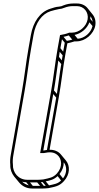

<svg xmlns="http://www.w3.org/2000/svg" viewBox="-20 -849 567 1100"><path d="M482 -738C475 -697 434 -662 393 -662H377C357 -654 345 -652 324 -648L310 -570C296 -492 287 -405 273 -328L210 28H231C264 21 288 21 309 39C335 61 340 108 306 145C284 169 264 171 228 179C216 180 208 181 199 181H136C86 181 52 140 54 94C52 77 53 58 57 37L121 -328C135 -407 144 -492 158 -570L172 -649C184 -719 220 -769 270 -785C285 -789 301 -794 318 -797C331 -798 337 -800 347 -804C365 -811 382 -814 397 -814H420C461 -814 489 -779 482 -738ZM510 -700C502 -662 464 -629 425 -627L407 -649C444 -656 479 -685 492 -721ZM511 -724 497 -741C498 -746 498 -751 498 -756C505 -747 509 -736 511 -724ZM394 -622C384 -619 375 -617 363 -615L344 -638C354 -640 362 -642 374 -646ZM351 -604 342 -553 326 -573 335 -624ZM339 -532C337 -523 336 -513 334 -503L318 -523C319 -533 321 -543 322 -552ZM331 -482C321 -425 315 -366 306 -311L289 -331C299 -387 305 -445 314 -502ZM302 -290 249 10C243 11 238 12 232 13H228L285 -310ZM330 185C311 204 292 206 261 213L242 190C268 185 289 180 310 160ZM341 173 321 148C338 127 346 103 345 81C364 104 365 142 341 173ZM242 215C238 215 234 216 231 216L214 195C217 195 221 194 224 194ZM210 216H168L152 196H193ZM145 213C130 209 117 202 107 192C114 194 122 195 130 195ZM61 162 90 197C107 217 132 231 163 231H226C236 231 246 230 257 229C293 221 319 219 346 189C382 150 382 100 358 71L328 35C314 18 289 8 264 9L317 -293C331 -371 340 -457 354 -535L366 -601C380 -604 390 -606 407 -612H419C468 -612 517 -654 526 -703C530 -728 524 -750 510 -767L481 -803C468 -819 446 -829 422 -829H399C382 -829 363 -826 343 -818C334 -814 330 -812 318 -811C300 -810 284 -804 268 -799C208 -780 170 -722 157 -649L143 -570C129 -492 120 -406 106 -328L42 37C38 57 37 78 39 95V97C38 121 47 144 61 162Z"/></svg>

Font: Blanket
Style: Ugh
Weight: 900
Foundry: Cannot Into Space Fonts
Version: Version 0.9